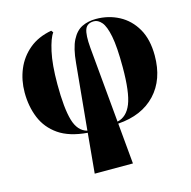

<svg xmlns="http://www.w3.org/2000/svg" viewBox="-112 -663 991 995"><g transform="rotate(-15 384.0 -165.0)"><path d="M275 222 295 8Q198 0 141 -39.5Q84 -79 58.5 -141Q33 -203 33 -278Q33 -344 57 -401.5Q81 -459 129 -499Q177 -539 249 -552L257 -541Q238 -516 223 -448.5Q208 -381 208 -276Q208 -147 227 -81.5Q246 -16 296 -3L330 -357Q337 -435 358.5 -477Q380 -519 413 -535Q446 -551 488 -551Q555 -551 611 -521.5Q667 -492 700.5 -434Q734 -376 734 -289Q734 -161 661.5 -83.5Q589 -6 460 3L480 222ZM422 -414 459 -8Q510 -19 534 -79Q558 -139 558 -274Q558 -383 546.5 -440.5Q535 -498 516 -520Q497 -542 475 -542Q438 -542 427 -513Q416 -484 422 -414Z"/></g></svg>

Font: Noto Serif Display SemiCondensed Black
Style: Regular
Weight: 900
Width: 4
Designer: Monotype Design Team
Foundry: Monotype Imaging Inc.
Version: Version 2.009